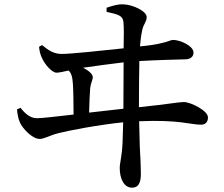

<svg xmlns="http://www.w3.org/2000/svg" viewBox="-20 -808 1040 890"><path d="M59 -301C60 -284 64 -259 72 -241C84 -213 129 -164 164 -164C185 -164 210 -180 248 -190C293 -202 439 -230 551 -241L548 -144C545 -82 535 -53 535 -29C535 21 555 62 592 62C621 62 633 41 633 -3C633 -31 631 -78 628 -128L625 -246C811 -254 863 -230 912 -230C930 -230 944 -240 944 -264C944 -295 864 -335 832 -335C807 -335 768 -326 624 -311C624 -393 625 -472 626 -525C711 -530 802 -532 839 -533C862 -533 877 -545 877 -564C877 -596 814 -623 782 -623C770 -623 745 -606 658 -596L629 -593C631 -617 633 -640 639 -667C645 -698 660 -706 660 -729C660 -756 596 -787 550 -788C527 -789 500 -781 474 -772V-753C524 -742 549 -737 552 -707C555 -681 554 -640 553 -584C450 -573 309 -558 266 -558C231 -558 206 -573 175 -599L161 -591C163 -569 168 -552 175 -538C188 -509 221 -471 242 -471C253 -471 275 -476 298 -481C309 -471 316 -454 318 -418C320 -388 321 -325 321 -277C242 -268 174 -260 151 -260C117 -260 93 -286 75 -308ZM553 -519 552 -304 393 -286C394 -330 396 -372 398 -400C401 -425 410 -436 410 -451C410 -466 387 -483 365 -494C420 -502 493 -512 553 -519Z"/></svg>

Font: Noto Serif SC SemiBold
Style: Regular
Weight: 600
Designer: Ryoko NISHIZUKA 西塚涼子 (kana & ideographs); Frank Grießhammer (Latin, Greek & Cyrillic); Wenlong ZHANG 张文龙 (bopomofo); San
Foundry: Adobe
Version: Version 2.001;hotconv 1.1.0;makeotfexe 2.6.0